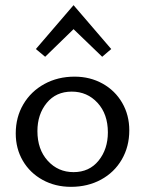

<svg xmlns="http://www.w3.org/2000/svg" viewBox="-20 -719 563 744"><path d="M41 -202Q41 -265 70.5 -315Q100 -365 152 -393.5Q204 -422 269 -422Q329 -422 377.5 -395Q426 -368 453.5 -320.5Q481 -273 481 -214Q481 -151 452 -101Q423 -51 371.5 -23Q320 5 255 5Q194 5 145 -22Q96 -49 68.5 -96Q41 -143 41 -202ZM398 -206Q398 -277 358 -320.5Q318 -364 258 -364Q197 -364 161 -320Q125 -276 125 -211Q125 -140 165 -96Q205 -52 265 -52Q326 -52 362 -96.5Q398 -141 398 -206ZM119 -529 265 -699 411 -529 376 -499 265 -606 155 -499Z"/></svg>

Font: Ysabeau Medium
Style: Regular
Weight: 500
Designer: Christian Thalmann (Catharsis Fonts)
Version: Version 0.003